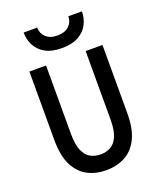

<svg xmlns="http://www.w3.org/2000/svg" viewBox="-168 -1034 953 1148"><g transform="rotate(-20 308.0 -459.5)"><path d="M308 12Q243.5 12 191 -14.8Q138.5 -41.5 107.2 -102.5Q76 -163.5 76 -266.5V-700H182V-266.5Q182 -196.5 198.8 -158Q215.5 -119.5 244 -104Q272.5 -88.5 308 -88.5Q343 -88.5 371.8 -104Q400.5 -119.5 417.2 -158Q434 -196.5 434 -266.5V-700H541V-266.5Q541 -164.5 510 -103.5Q479 -42.5 426 -15.2Q373 12 308 12ZM308.5 -765Q244 -765 203.2 -787.8Q162.5 -810.5 143 -848.2Q123.5 -886 123.5 -931H209.5Q209.5 -894.5 235.5 -869.8Q261.5 -845 308.5 -845Q355.5 -845 381.8 -869.8Q408 -894.5 408 -931H494Q494 -886 474.2 -848.2Q454.5 -810.5 413.5 -787.8Q372.5 -765 308.5 -765Z"/></g></svg>

Font: Overpass Mono Light SemiBold
Style: Regular
Weight: 600
Monospace: yes
Version: Version 4.000